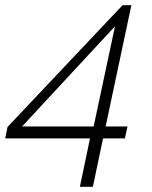

<svg xmlns="http://www.w3.org/2000/svg" viewBox="-47 -591 584 738"><path d="M299 -59H-27L-18 -103L424 -571H458L359 -105H443L433 -59H349L310 127H260ZM313 -105 395 -490 38 -105Z"/></svg>

Font: Raleway Thin Light
Style: Italic
Weight: 300
Italic angle: -12°
Version: Version 4.026